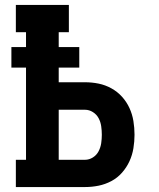

<svg xmlns="http://www.w3.org/2000/svg" viewBox="-20 -755 640 775"><path d="M44 0V-110H85V-482H26V-565H85V-625H44V-735H258V-625H217V-565H300V-482H217V-423H323Q351 -423 378 -417.5Q405 -412 429.5 -398.5Q454 -385 472.5 -364.5Q491 -344 502.5 -319Q514 -294 518.5 -266.5Q523 -239 523 -211Q523 -184 518.5 -156.5Q514 -129 502.5 -104Q491 -79 472.5 -58Q454 -37 429.5 -24Q405 -11 378 -5.5Q351 0 323 0ZM323 -110Q340 -110 355 -119.5Q370 -129 378 -144.5Q386 -160 388.5 -177Q391 -194 391 -211Q391 -228 388.5 -245.5Q386 -263 378 -278Q370 -293 355 -302.5Q340 -312 323 -312H217V-110Z"/></svg>

Font: Iosevka Slab XBdEx
Style: Regular
Weight: 800
Width: 7
Monospace: yes
Designer: Belleve Invis
Foundry: Belleve Invis
Version: Version 11.1.0; ttfautohint (v1.8.3)